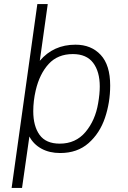

<svg xmlns="http://www.w3.org/2000/svg" viewBox="-20 -740 626 941"><path d="M163 -720H214L175 -442Q242 -521 350 -521Q427 -521 473.5 -471Q520 -421 520 -321Q520 -238 494.5 -162.5Q469 -87 414 -38.5Q359 10 275 10Q222 10 183 -11.5Q144 -33 124 -71L88 181H37ZM273 -36Q351 -36 399 -93Q447 -150 461 -234Q469 -280 469 -316Q469 -389 436.5 -432Q404 -475 337 -475Q263 -475 218.5 -426.5Q174 -378 155 -297Q143 -245 143 -195Q143 -122 174 -79Q205 -36 273 -36Z"/></svg>

Font: Chivo Thin Italic
Style: Regular
Weight: 100
Italic angle: -8.05°
Designer: Hector Gatti
Foundry: Omnibus-Type
Version: Version 1.007